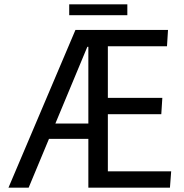

<svg xmlns="http://www.w3.org/2000/svg" viewBox="-20 -866 849 886"><path d="M328.2 -728H440L412.8 -650.1H383.1L112.2 0H19.1ZM208.6 -296.1H396.1L408.9 -225.2H191.7ZM387.7 -728H755.3L750.6 -652.6H477.7V-414.5H729.1L724.3 -339.1H477.7V-75.4H769.9L764.2 0H387.7ZM299.4 -795.8V-845.9H567.6V-795.8Z"/></svg>

Font: Murecho Thin
Style: Regular
Weight: 100
Designer: Neil Summerour
Foundry: Positype
Version: Version 1.010